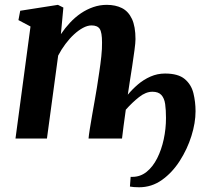

<svg xmlns="http://www.w3.org/2000/svg" viewBox="-20 -586 872 812"><path d="M237.5 -441.5Q255 -467.5 276.2 -490.2Q297.5 -513 322.2 -529.8Q347 -546.5 374.5 -556Q402 -565.5 431.5 -565.5Q468.5 -565.5 495.8 -551.8Q523 -538 538 -506Q553 -474 553 -420.5Q553 -405 548.8 -374.2Q544.5 -343.5 539.2 -307Q534 -270.5 528.5 -238.5L520.5 -185.5Q539.5 -208.5 563.5 -229Q587.5 -249.5 616.5 -262.2Q645.5 -275 678 -275Q733.5 -275 761.2 -251.8Q789 -228.5 798 -191.8Q807 -155 807 -115.5Q807 -66.5 789.5 -10.8Q772 45 740.2 94.5Q708.5 144 665 175Q621.5 206 568.5 206Q556 206 546.5 205.2Q537 204.5 529.5 203L532.5 162Q534 162 535.8 162Q537.5 162 539.5 162Q573.5 162 600 140.8Q626.5 119.5 644.8 83.2Q663 47 672.5 2.8Q682 -41.5 682 -87Q682 -121 678.5 -145.8Q675 -170.5 662.5 -184.2Q650 -198 624.5 -198Q596.5 -198 567.8 -175.2Q539 -152.5 512 -122Q507 -86 502.5 -52.5Q498 -19 496 0H354.5Q355.5 -13.5 359.8 -40.5Q364 -67.5 369.8 -100Q375.5 -132.5 381 -163.5Q386.5 -194.5 390 -216.5Q394.5 -247 399.8 -281Q405 -315 408.5 -347.8Q412 -380.5 411.5 -406.5Q411.5 -449 401.8 -463.8Q392 -478.5 367 -478.5Q350 -478.5 331 -468.2Q312 -458 293 -440.5Q274 -423 256.8 -400Q239.5 -377 226 -351L178.5 0H45.5L109 -474L58 -501L65.5 -540.5L225 -565.5L248 -554Z"/></svg>

Font: Merriweather 24pt
Style: Bold Italic
Weight: 700
Italic angle: -7.8°
Designer: Eben Sorkin
Foundry: Eben Sorkin
Version: Version 2.101